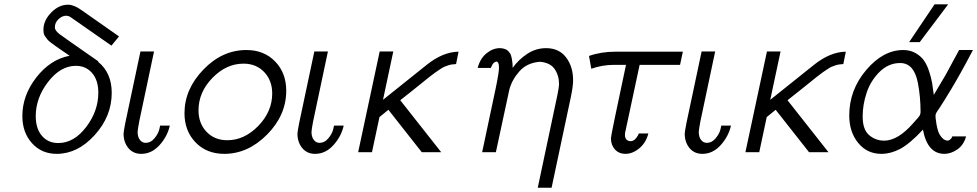

<svg xmlns="http://www.w3.org/2000/svg" viewBox="-20 -715 4591 902"><path d="M85 -169.9Q85 -267.1 150.9 -351.6Q216.8 -436 307.1 -453.1Q293 -462.9 272 -477.1Q251 -491.2 242.4 -497.6Q233.9 -503.9 220.9 -513.4Q208 -522.9 203.6 -528.6Q199.2 -534.2 193.1 -542.5Q187 -550.8 185.5 -558.3Q184.1 -565.9 184.1 -576.2Q184.1 -618.2 220 -655.5Q255.9 -692.9 299.8 -692.9Q326.7 -692.9 360.8 -668.9Q530.8 -549.8 539.1 -543.9L503.9 -501H502.9Q314 -632.8 309.1 -636.2Q300.3 -641.1 291 -641.1Q272 -641.1 254.9 -625Q237.8 -608.9 237.8 -586.9Q237.8 -585.9 238.3 -583Q238.8 -580.1 238.8 -579.1Q244.6 -565.9 261.2 -553.5Q277.8 -541 441.9 -426.8L440.9 -424.8Q504.9 -373 504.9 -278.8Q504.9 -168.9 425 -80.6Q345.2 7.8 246.1 7.8Q175.3 7.8 130.1 -42.5Q85 -92.8 85 -169.9ZM147.9 -168.9Q147.9 -110.8 177 -76.9Q206.1 -43 253.9 -43Q327.1 -43 384.5 -117.9Q441.9 -192.9 441.9 -279.8Q441.9 -337.9 412.8 -371.8Q383.8 -405.8 335.9 -405.8H335Q263.2 -404.8 205.6 -329.8Q147.9 -254.9 147.9 -168.9Z M560.5 -86.9Q560.5 -95.7 568.8 -138.2L639.6 -472.2V-473.1H703.6L633.8 -143.1Q627 -106 626.5 -95.2Q626.5 -72.3 637 -58.1Q647.5 -43.9 664.6 -43.9Q687.5 -43.9 704.6 -64Q721.7 -84 727.5 -104L732.4 -125H777.8Q766.6 -74.2 729.5 -33.2Q692.4 7.8 643.6 7.8Q605.5 7.8 583 -19.5Q560.5 -46.9 560.5 -86.9Z M846.7 -183.1Q846.7 -295.9 935.3 -387.9Q1023.9 -480 1137.7 -480Q1220.7 -480 1272.7 -426Q1324.7 -372.1 1324.7 -289.1Q1324.7 -173.8 1234.9 -83Q1145 7.8 1033.7 7.8Q950.7 7.8 898.7 -46.1Q846.7 -100.1 846.7 -183.1ZM912.6 -196.8Q912.6 -135.7 950.2 -95.9Q987.8 -56.2 1047.9 -56.2Q1127.9 -56.2 1193.4 -123.5Q1258.8 -190.9 1258.8 -275.9Q1258.8 -336.9 1221.2 -376.5Q1183.6 -416 1124 -416Q1043 -416 977.8 -348.9Q912.6 -281.7 912.6 -196.8Z M1377.4 -86.9Q1377.4 -95.7 1385.7 -138.2L1456.5 -472.2V-473.1H1520.5L1450.7 -143.1Q1443.8 -106 1443.4 -95.2Q1443.4 -72.3 1453.9 -58.1Q1464.4 -43.9 1481.4 -43.9Q1504.4 -43.9 1521.5 -64Q1538.6 -84 1544.4 -104L1549.3 -125H1594.7Q1583.5 -74.2 1546.4 -33.2Q1509.3 7.8 1460.4 7.8Q1422.4 7.8 1399.9 -19.5Q1377.4 -46.9 1377.4 -86.9Z M1662.6 0 1763.7 -473.1H1827.6L1779.3 -246.1L1984.4 -410.2Q2060.5 -471.2 2134.3 -472.2L2122.6 -414.1Q2110.4 -413.1 2102.5 -412.1Q2094.7 -411.1 2084.2 -407.5Q2073.7 -403.8 2067.6 -401.4Q2061.5 -398.9 2048.6 -390.4Q2035.6 -381.8 2027.1 -376Q2018.6 -370.1 1998.5 -354.5Q1978.5 -338.9 1963.6 -326.4Q1948.7 -314 1917.7 -289.6Q1886.7 -265.1 1860.4 -244.1L2052.7 0H1961.4L1804.7 -199.2L1762.7 -165L1727.5 0Z M2224.1 -396Q2235.4 -439.9 2265.4 -464.4Q2295.4 -488.8 2328.1 -488.8Q2336.9 -488.8 2344.7 -486.8Q2352.5 -484.9 2358.4 -481.9Q2364.3 -479 2368.9 -473.4Q2373.5 -467.8 2376.5 -463.9Q2379.4 -460 2381.3 -452.4Q2383.3 -444.8 2384.3 -440.4Q2385.3 -436 2386.2 -427.5Q2387.2 -418.9 2387.7 -416Q2388.2 -413.1 2388.2 -405Q2388.2 -397 2388.2 -396Q2416 -435.1 2456.8 -461.9Q2497.6 -488.8 2545.4 -488.8Q2606.4 -488.8 2639.4 -445.3Q2672.4 -401.9 2672.4 -337.9Q2672.4 -309.1 2661.1 -255.9L2571.3 167H2506.3L2599.1 -271Q2606 -306.2 2606.4 -318.8Q2606.4 -360.8 2585.4 -390.9Q2564.5 -420.9 2516.1 -424.8Q2455.1 -419.9 2419.7 -379.4Q2384.3 -338.9 2372.6 -293L2309.6 0H2245.1L2309.6 -304.2Q2324.7 -377.4 2324.2 -398.9Q2324.2 -423.8 2312.5 -425.8Q2305.7 -424.8 2300.5 -420.4Q2295.4 -416 2293 -410.9Q2290.5 -405.8 2288.1 -400.9L2286.1 -396Z M2747.1 -452.1Q2803.2 -472.2 2872.1 -472.2H3188L3174.8 -410.2H2984.9L2918 -97.2Q2918 -97.2 2917 -94.2Q2917 -92.3 2916.5 -88.6Q2916 -85 2916 -81.1Q2916 -65.9 2923.8 -58.8Q2931.6 -51.8 2941.9 -51.8Q2954.1 -51.8 2963.4 -60.8Q2972.7 -69.8 2977.1 -79.1L2981 -87.9H3025.9Q3014.6 -43.9 2983.2 -18.1Q2951.7 7.8 2918 7.8Q2888.2 7.8 2869.1 -12.7Q2850.1 -33.2 2850.1 -65.9Q2850.1 -79.1 2920.9 -410.2H2860.8Q2811 -410.2 2757.8 -392.1Z M3196.8 -86.9Q3196.8 -95.7 3205.1 -138.2L3275.9 -472.2V-473.1H3339.8L3270 -143.1Q3263.2 -106 3262.7 -95.2Q3262.7 -72.3 3273.2 -58.1Q3283.7 -43.9 3300.8 -43.9Q3323.7 -43.9 3340.8 -64Q3357.9 -84 3363.8 -104L3368.7 -125H3414.1Q3402.8 -74.2 3365.7 -33.2Q3328.6 7.8 3279.8 7.8Q3241.7 7.8 3219.2 -19.5Q3196.8 -46.9 3196.8 -86.9Z M3481.9 0 3583 -473.1H3647L3598.6 -246.1L3803.7 -410.2Q3879.9 -471.2 3953.6 -472.2L3941.9 -414.1Q3929.7 -413.1 3921.9 -412.1Q3914.1 -411.1 3903.6 -407.5Q3893.1 -403.8 3887 -401.4Q3880.9 -398.9 3867.9 -390.4Q3855 -381.8 3846.4 -376Q3837.9 -370.1 3817.9 -354.5Q3797.9 -338.9 3783 -326.4Q3768.1 -314 3737.1 -289.6Q3706.1 -265.1 3679.7 -244.1L3872.1 0H3780.8L3624 -199.2L3582 -165L3546.9 0Z M3969.7 -172.9Q3969.7 -292 4049.3 -386Q4128.9 -480 4223.6 -480Q4256.8 -480 4282.2 -465.1Q4307.6 -450.2 4321.8 -429.2Q4335.9 -408.2 4345.5 -378.2Q4355 -348.1 4358.9 -325.7Q4362.8 -303.2 4365.7 -278.8Q4366.7 -272 4366.7 -269L4422.9 -363.8L4485.8 -480H4550.8Q4520 -420.9 4492.9 -372.6Q4465.8 -324.2 4448.2 -295.2Q4430.7 -266.1 4416.7 -243.7Q4402.8 -221.2 4395.3 -210.2Q4387.7 -199.2 4382.8 -191.7Q4377.9 -184.1 4376.5 -179.9Q4375 -175.8 4375 -171.9Q4375 -167 4375.5 -159.4Q4376 -151.9 4379.4 -131.8Q4382.8 -111.8 4388.2 -96.4Q4393.6 -81.1 4405.3 -68.1Q4417 -55.2 4431.6 -54.2Q4437.5 -54.2 4443.1 -59.1Q4448.7 -64 4451.7 -68.8L4453.6 -74.2H4518.6Q4507.3 -33.2 4477.1 -12.7Q4446.8 7.8 4417 7.8Q4336.9 7.8 4315.9 -106Q4254.9 -40 4208 -15.1Q4164.1 7.8 4120.6 7.8Q4053.7 7.8 4011.7 -43.5Q3969.7 -94.7 3969.7 -172.9ZM4032.7 -168Q4032.7 -106 4063.2 -80.1Q4093.8 -54.2 4133.8 -54.2Q4198.7 -54.2 4271 -137.2Q4274.9 -142.1 4280.3 -147.9Q4285.6 -153.8 4288.3 -156.5Q4291 -159.2 4293.9 -163.1Q4296.9 -167 4298.3 -168.9Q4299.8 -170.9 4301.3 -173.8Q4302.7 -176.8 4303.2 -179Q4303.7 -181.2 4304.2 -183.6Q4304.7 -186 4304.7 -189Q4304.7 -260.7 4292 -326.2Q4273.9 -418.9 4209 -418.9Q4153.8 -418.9 4111.8 -377Q4069.8 -335 4051.3 -279.1Q4032.7 -223.1 4032.7 -168ZM4251 -517.1 4370.6 -694.8H4434.6L4300.8 -517.1Z"/></svg>

Font: CMU Bright
Style: Oblique
Weight: 500
Italic angle: -12°
Version: Version 0.7.0